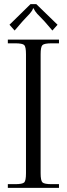

<svg xmlns="http://www.w3.org/2000/svg" viewBox="-20 -911 323 931"><path d="M156 -891 259 -791 234 -763 197 -806Q189 -815 177.5 -826.5Q166 -838 160.5 -844Q155 -850 150 -857.5Q145 -865 144 -870H140Q139 -865 134 -857.5Q129 -850 124 -844.5Q119 -839 107 -826.5Q95 -814 88 -806L51 -763L26 -791L128 -891ZM18 0V-18H53Q89 -18 97.5 -26.5Q106 -35 106 -71V-648Q106 -684 97.5 -692.5Q89 -701 53 -701H18V-719H266V-701H231Q195 -701 186 -692.5Q177 -684 177 -648V-71Q177 -35 186 -26.5Q195 -18 231 -18H266V0Z"/></svg>

Font: Foglihten068fMac
Style: Regular
Weight: 500
Designer: gluk (gluksza@wp.pl)
Foundry: gluk (gluksza@wp.pl)
Version: Version 0.68